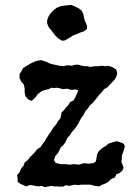

<svg xmlns="http://www.w3.org/2000/svg" viewBox="-20 -763 550 786"><path d="M127 -513 148 -517 167 -511 184 -503 204 -498 222 -494 239 -492 256 -496 274 -494 288 -498H302L314 -494L326 -492H338L350 -489L361 -491L373 -492H385L397 -494L409 -492L422 -494L438 -489L455 -479L460 -465L457 -451L450 -438L439 -426L429 -416L419 -405L406 -398L397 -386L387 -376L378 -364L368 -352L359 -341L347 -331L340 -319L330 -309L323 -294L314 -282L307 -270L300 -256L292 -244L283 -232L273 -221L265 -208L254 -196L249 -182L241 -171L230 -161L223 -148L217 -136L206 -124L201 -107L208 -96L227 -91H246L265 -89L285 -91L304 -89L323 -95L342 -93L361 -95L371 -100L374 -110L376 -122L378 -133L385 -145L400 -158L414 -166L424 -175L439 -180L458 -185L474 -180L486 -175L491 -165L488 -152L484 -139L479 -127V-114L477 -100L482 -88L486 -76L481 -65L470 -55L457 -50L450 -36L436 -31L425 -20L412 -12L399 -7L387 0L369 -2L350 -7H312L300 -5L288 -7L276 -5L263 -2L249 -5L239 1H225L213 0H201L189 -2L175 1L163 3L151 -2L137 0L125 -2L110 -5H100L88 0L64 -10L52 -19V-32L50 -46L60 -58L67 -74L76 -84L81 -98L93 -107L102 -119L122 -139L132 -152L146 -161L154 -173L163 -184L170 -197L179 -211L189 -225L198 -240L210 -254L218 -268L227 -278L230 -290L232 -303L242 -312L249 -322L260 -333L267 -345L281 -352L288 -364L293 -376L299 -388L300 -393L290 -397L273 -395L254 -400L237 -398L223 -402L211 -404L201 -402L191 -404L179 -398L165 -395L151 -390L135 -378L125 -364L110 -350L97 -355L84 -369L81 -385V-400L78 -416L67 -429L60 -443V-460L67 -470L74 -484L90 -494L109 -505ZM252 -741 272 -743 288 -736 302 -729 314 -720 321 -706 324 -690 329 -674 336 -659V-644L324 -635L312 -631L288 -621L277 -617L268 -610L258 -605L247 -598L235 -596L219 -605L205 -619L193 -635L180 -651L173 -667V-681L178 -694L185 -706L198 -720L212 -731L229 -738Z"/></svg>

Font: Tagesschrift
Style: Regular
Weight: 400
Designer: Yanone
Version: Version 2.000; ttfautohint (v1.8.4.7-5d5b)